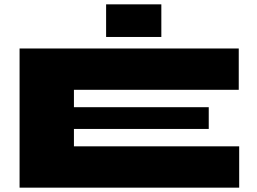

<svg xmlns="http://www.w3.org/2000/svg" viewBox="-20 -863 1180 883"><path d="M320 -270V-190H1080V0H70V-640H1078V-450H320V-370H940V-270ZM722 -843V-693H468V-843Z"/></svg>

Font: Syne ExtraBold
Style: Regular
Weight: 800
Designer: Lucas Descroix
Foundry: Bonjour Monde
Version: Version 2.200; ttfautohint (v1.8.4)